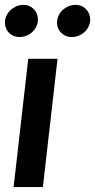

<svg xmlns="http://www.w3.org/2000/svg" viewBox="-31 -755 384 775"><path d="M-11.2 -663.6Q-11.2 -678.2 -5.1 -691.2Q1 -704.1 11.2 -713.9Q21.5 -723.6 34.9 -729.5Q48.3 -735.4 63 -735.4Q76.2 -735.4 86.9 -730.7Q97.7 -726.1 105.5 -718.3Q113.3 -710.4 117.7 -699.5Q122.1 -688.5 122.1 -676.3Q122.1 -662.1 116.2 -649.2Q110.4 -636.2 100.1 -626.5Q89.8 -616.7 76.2 -611.1Q62.5 -605.5 47.4 -605.5Q34.7 -605.5 23.9 -610.1Q13.2 -614.7 5.4 -622.6Q-2.4 -630.4 -6.8 -640.9Q-11.2 -651.4 -11.2 -663.6ZM199.2 -663.6Q199.2 -678.2 205.1 -691.2Q210.9 -704.1 221.2 -713.9Q231.4 -723.6 245.1 -729.5Q258.8 -735.4 273.9 -735.4Q287.1 -735.4 297.9 -730.7Q308.6 -726.1 316.4 -718Q324.2 -710 328.6 -699.2Q333 -688.5 333 -676.3Q333 -662.1 327.1 -649.2Q321.3 -636.2 311 -626.5Q300.8 -616.7 287.1 -611.1Q273.4 -605.5 258.3 -605.5Q245.6 -605.5 234.6 -610.1Q223.6 -614.7 215.8 -622.6Q208 -630.4 203.6 -640.9Q199.2 -651.4 199.2 -663.6ZM83 -517.6H201.2L142.1 0H23.9Z"/></svg>

Font: Proza Libre
Style: Medium Italic
Weight: 500
Designer: Jasper de Waard
Foundry: Jasper de Waard
Version: Version 1.000; ttfautohint (v1.4.1.8-43bc)